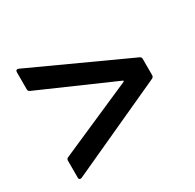

<svg xmlns="http://www.w3.org/2000/svg" viewBox="-110 -624 716 705"><g transform="rotate(-30 247.5 -271.5)"><path d="M46.9 -40 43 -39.1Q35.2 -39.1 35.2 -47.9V-120.1Q35.2 -127.9 43 -130.9L356 -268.1Q361.8 -271 356 -273.9L43 -411.1Q35.2 -414.1 35.2 -421.9V-495.1Q35.2 -500.5 38.6 -502.7Q42 -504.9 46.9 -502.9L453.1 -316.9Q460 -314 460 -306.2V-236.8Q460 -230 453.1 -226.1Z"/></g></svg>

Font: Gruenseis Font Medium
Style: Regular
Weight: 500
Designer: Jeremy Tribby
Foundry: Tribby Type
Version: Version 1.408;Glyphs 3.1.2 (3151)